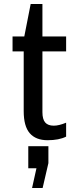

<svg xmlns="http://www.w3.org/2000/svg" viewBox="-20 -694 386 964"><path d="M193 -511H312V-436H193V-131Q193 -95 207 -79Q221 -63 250 -63Q276 -63 312 -78V-8Q276 10 219 10Q160 10 129.5 -25Q99 -60 99 -136V-436H43V-511H102L134 -674H193ZM223 125 194 250H141L163 151H122V40H223Z"/></svg>

Font: Chivo
Style: Regular
Weight: 400
Designer: Hector Gatti
Foundry: Omnibus-Type
Version: Version 1.003